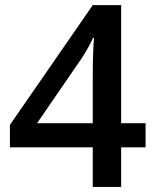

<svg xmlns="http://www.w3.org/2000/svg" viewBox="-20 -736 611 756"><path d="M553.2 -155.8H457V0H345.2V-155.8H19V-244.1L345.2 -715.8H457V-251H553.2ZM345.2 -251V-430.2Q345.2 -525.9 350.1 -586.9H346.2Q332.5 -554.7 303.2 -508.8L126 -251Z"/></svg>

Font: f4497506088       
Style: Regular
Weight: 600
Foundry: Ascender Corporation
Version: Version 1.10